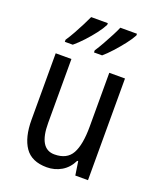

<svg xmlns="http://www.w3.org/2000/svg" viewBox="-143 -855 791 953"><g transform="rotate(20 252.5 -378.0)"><path d="M434 -537V0H367L356 -72H351Q331 -31 296 -10.5Q261 10 219 10Q139 10 103.5 -41.5Q68 -93 68 -186V-537H151V-199Q151 -63 233 -63Q299 -63 325 -110Q351 -157 351 -253V-537ZM414 -757Q403 -736 381 -707.5Q359 -679 333.5 -651Q308 -623 288 -606H245V-617Q259 -638 275 -666.5Q291 -695 305 -722Q319 -749 326 -766H414ZM260 -757Q249 -735 228 -707.5Q207 -680 182 -653Q157 -626 133 -606H91V-617Q106 -639 121.5 -667Q137 -695 150.5 -721.5Q164 -748 172 -766H260Z"/></g></svg>

Font: Noto Sans Bengali UI Condensed
Style: Regular
Weight: 400
Width: 3
Designer: Jelle Bosma - Monotype Design Team
Foundry: Monotype Imaging Inc.
Version: Version 2.003; ttfautohint (v1.8.4.7-5d5b)